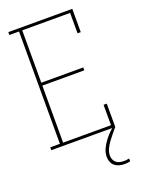

<svg xmlns="http://www.w3.org/2000/svg" viewBox="-174 -817 849 1123"><g transform="rotate(-20 250.0 -256.0)"><path d="M25 0V-18H85V-717H25V-735H423V-590H403V-717H105V-391H366V-373H105V-18H403V-145H423V0ZM401 223Q385 223 369 219Q353 215 340.5 205Q328 195 322 179.5Q316 164 316 148Q316 122 327 98.5Q338 75 353 55Q368 35 386 17Q404 -1 423 -18V0Q409 17 395 33.5Q381 50 368 68Q355 86 345.5 106Q336 126 336 148Q336 160 341 172Q346 184 355.5 191.5Q365 199 377.5 202Q390 205 403 205Q411 205 419 204Q427 203 436 201V219Q427 221 418.5 222Q410 223 401 223Z"/></g></svg>

Font: Iosevka Curly Slab Thin
Style: Regular
Weight: 100
Monospace: yes
Designer: Belleve Invis
Foundry: Belleve Invis
Version: Version 22.1.2; ttfautohint (v1.8.4)